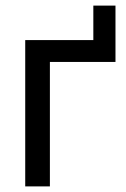

<svg xmlns="http://www.w3.org/2000/svg" viewBox="-20 -665 451 685"><path d="M70 0V-522H313V-645H392V-444H158V0Z"/></svg>

Font: YasnoRaleway Medium
Style: Regular
Weight: 500
Designer: Matt McInerney, Pablo Impallari, Rodrigo Fuenzalida
Foundry: Matt McInerney, Pablo Impallari, Rodrigo Fuenzalida
Version: Version 4.026